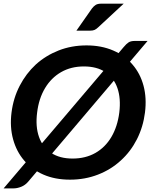

<svg xmlns="http://www.w3.org/2000/svg" viewBox="-29 -982 833 1058"><path d="M356.7 8Q274.3 8 210.2 -19.9Q146.2 -47.7 103.9 -97.8Q61.7 -147 43.1 -214.8Q24.5 -282.6 34.5 -362Q44.5 -441.8 79.6 -509.4Q114.7 -577 168.4 -626.6Q223.2 -676.1 294.3 -704Q365.4 -731.8 447.8 -731.8Q529.7 -731.8 594.7 -703.7Q659.8 -675.6 701.5 -626Q744.2 -576.4 762.1 -508.8Q779.9 -441.3 769.9 -362Q759.9 -282.6 725.6 -214.8Q691.2 -147 636.9 -97.8Q582.8 -47.7 511 -19.9Q439.1 8 356.7 8ZM370.7 -108.3Q442.3 -108.3 496.7 -139.2Q551 -170.1 584.8 -227.3Q618.5 -284.5 628.4 -362Q637.8 -439.4 618.1 -496.4Q598.5 -553.3 551.7 -584.6Q504.9 -615.9 433.3 -615.9Q362.3 -615.9 307.8 -584.6Q253.3 -553.3 219.2 -496.4Q185 -439.4 175.6 -362Q165.7 -284.5 185.9 -227.5Q206 -170.5 253.1 -139.4Q300.1 -108.3 370.7 -108.3ZM-9.1 56.1 652.2 -722.3Q667.6 -740.8 679.8 -748.6Q692 -756.4 713.7 -756.4H784.2L125.9 19.6Q109.6 38.6 87.5 47.4Q65.4 56.1 45.3 56.1ZM529.8 -961.8H652.6L511.7 -831.1Q501.4 -821.4 492.3 -817.3Q483.3 -813.1 467.8 -813.1H392.1L477.7 -935.3Q487.4 -948 498.3 -954.9Q509.2 -961.8 529.8 -961.8Z"/></svg>

Font: Aleo
Style: Italic
Weight: 400
Italic angle: -7°
Designer: Alessio Laiso
Foundry: Alessio Laiso
Version: Version 2.001;gftools[0.9.29]